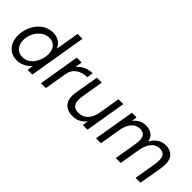

<svg xmlns="http://www.w3.org/2000/svg" viewBox="62 -1450 2212 2212"><g transform="rotate(45 1168.0 -344.0)"><path d="M231 12Q171 12 127 -16Q83 -44 59.5 -93.5Q36 -143 38 -208Q40 -267 59.5 -321.5Q79 -376 114 -419Q149 -462 197.5 -487Q246 -512 305 -512Q363 -512 403.5 -484.5Q444 -457 464 -410L512 -700H592L475 0H399L408 -75Q373 -32 326 -10Q279 12 231 12ZM252 -61Q295 -61 330 -81Q365 -101 389.5 -135Q414 -169 427 -210.5Q440 -252 441 -293Q442 -359 409 -399Q376 -439 319 -439Q260 -439 215 -405Q170 -371 145 -318.5Q120 -266 119 -210Q118 -144 154 -102.5Q190 -61 252 -61Z M615 0 699 -500H779L764 -413Q802 -459 852.5 -480.5Q903 -502 954 -502L945 -427Q901 -427 857.5 -412Q814 -397 782.5 -363.5Q751 -330 741 -274V-273L695 0Z M1063 -242Q1050 -168 1061 -129.5Q1072 -91 1099 -77Q1126 -63 1163 -63Q1227 -63 1271.5 -107Q1316 -151 1332 -229L1377 -500H1457L1373 0H1298L1307 -71Q1243 12 1139 12Q1048 12 1003 -44.5Q958 -101 978 -216L982 -242L1026 -500H1106Z M1513 0 1597 -500H1672L1664 -434Q1723 -512 1816 -512Q1876 -512 1914.5 -484Q1953 -456 1964 -399Q1994 -454 2038 -483Q2082 -512 2138 -512Q2223 -512 2264 -454.5Q2305 -397 2285 -283L2237 0H2157L2201 -257Q2213 -331 2204.5 -370Q2196 -409 2172.5 -423Q2149 -437 2116 -437Q2055 -437 2014 -389Q1973 -341 1958 -256L1915 0H1835L1878 -257Q1891 -331 1882.5 -370Q1874 -409 1850 -423Q1826 -437 1794 -437Q1733 -437 1691.5 -389Q1650 -341 1636 -256L1593 0Z"/></g></svg>

Font: Figtree
Style: Italic
Weight: 400
Italic angle: -9.5°
Foundry: Erik Kennedy
Version: Version 2.001; ttfautohint (v1.8.4.7-5d5b);gftools[0.9.27]